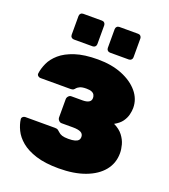

<svg xmlns="http://www.w3.org/2000/svg" viewBox="-167 -1064 1050 1193"><g transform="rotate(20 357.5 -467.5)"><path d="M360 10Q270 10 209 -9.5Q148 -29 111 -60Q74 -91 56.5 -127.5Q39 -164 35 -197Q34 -206 41 -212.5Q48 -219 57 -219H253Q267 -219 273.5 -214.5Q280 -210 287 -203Q297 -193 312 -188Q327 -183 354 -183Q381 -183 397 -187.5Q413 -192 420 -200.5Q427 -209 427 -221Q427 -242 409.5 -251Q392 -260 357 -260H282Q271 -260 263 -269Q255 -278 255 -289V-409Q255 -420 263 -429Q271 -438 282 -438H357Q382 -438 397 -446.5Q412 -455 412 -474Q412 -485 407 -494.5Q402 -504 389.5 -509.5Q377 -515 354 -515Q324 -515 310 -507.5Q296 -500 292 -495Q286 -487 280 -483Q274 -479 260 -479H62Q53 -479 46 -485.5Q39 -492 40 -501Q44 -534 60.5 -570.5Q77 -607 113 -638.5Q149 -670 209.5 -690Q270 -710 360 -710Q451 -710 520 -682Q589 -654 628.5 -607Q668 -560 668 -501Q668 -481 662 -456.5Q656 -432 639.5 -409Q623 -386 590 -368Q629 -349 650 -321.5Q671 -294 679 -264.5Q687 -235 687 -209Q687 -143 647.5 -94Q608 -45 534.5 -17.5Q461 10 360 10ZM415 -775Q405 -775 398.5 -781.5Q392 -788 392 -798V-922Q392 -932 398.5 -938.5Q405 -945 415 -945H539Q549 -945 555.5 -938.5Q562 -932 562 -922V-798Q562 -788 555.5 -781.5Q549 -775 539 -775ZM176 -775Q166 -775 159.5 -781.5Q153 -788 153 -798V-922Q153 -932 159.5 -938.5Q166 -945 176 -945H300Q310 -945 316.5 -938.5Q323 -932 323 -922V-798Q323 -788 316.5 -781.5Q310 -775 300 -775Z"/></g></svg>

Font: Rubik Light Black
Style: Regular
Weight: 900
Version: Version 2.104